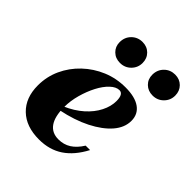

<svg xmlns="http://www.w3.org/2000/svg" viewBox="-181 -740 863 863"><g transform="rotate(45 250.5 -308.0)"><path d="M206.5 11.3Q125 11.3 78.2 -33.9Q31.5 -79 31.5 -157.3Q31.5 -212.9 54 -262.1Q76.6 -311.3 116.5 -349.2Q156.5 -387.1 207.7 -408.5Q258.9 -429.8 316.9 -429.8Q377.4 -429.8 409.7 -406.9Q441.9 -383.9 441.9 -341.9Q441.9 -299.2 409.3 -261.3Q376.6 -223.4 317.7 -193.5Q258.9 -163.7 179.8 -147.6V-171.8Q228.2 -192.7 262.1 -223Q296 -253.2 313.7 -288.3Q331.5 -323.4 331.5 -357.3Q331.5 -379.8 325 -390.7Q318.5 -401.6 306.5 -401.6Q285.5 -401.6 263.7 -381Q241.9 -360.5 224.2 -326.6Q206.5 -292.7 195.2 -252Q183.9 -211.3 183.9 -171.8Q183.9 -112.1 205.2 -81.5Q226.6 -50.8 268.5 -50.8Q301.6 -50.8 327.8 -67.3Q354 -83.9 375 -117.7H403.2Q369.4 -53.2 321.4 -21Q273.4 11.3 206.5 11.3ZM428.2 -489.5Q399.2 -489.5 380.2 -508.1Q361.3 -526.6 361.3 -554.8Q361.3 -586.3 382.3 -607.3Q403.2 -628.2 433.9 -628.2Q462.9 -628.2 481.9 -609.3Q500.8 -590.3 500.8 -561.3Q500.8 -531.5 479.8 -510.5Q458.9 -489.5 428.2 -489.5ZM221 -489.5Q191.9 -489.5 173 -508.1Q154 -526.6 154 -554.8Q154 -586.3 175 -607.3Q196 -628.2 226.6 -628.2Q255.6 -628.2 274.6 -609.3Q293.5 -590.3 293.5 -561.3Q293.5 -531.5 272.6 -510.5Q251.6 -489.5 221 -489.5Z"/></g></svg>

Font: Playfair 5pt SemiExpanded Light Black
Style: Italic
Weight: 900
Italic angle: -15.6°
Version: Version 2.001;gftools[0.9.30]